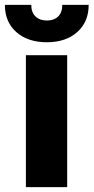

<svg xmlns="http://www.w3.org/2000/svg" viewBox="-48 -766 383 786"><path d="M58 -540H227V0H58ZM-28 -746H80Q80 -715 97.5 -698.5Q115 -682 144 -682Q173 -682 190 -698.5Q207 -715 207 -746H315Q315 -676 268 -634.5Q221 -593 144 -593Q66 -593 19 -634.5Q-28 -676 -28 -746Z"/></svg>

Font: Mona Sans ExtraBold
Style: Regular
Weight: 800
Designer: Deni Anggara
Foundry: GitHub
Version: Version 2.000